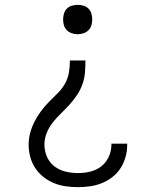

<svg xmlns="http://www.w3.org/2000/svg" viewBox="-20 -558 640 791"><path d="M301 213Q276 213 251 209.5Q226 206 202.5 196.5Q179 187 159 171Q139 155 125 134Q111 113 104.5 88Q98 63 98 38Q98 13 104.5 -11Q111 -35 122.5 -57.5Q134 -80 149 -100Q164 -120 181.5 -138Q199 -156 217 -173.5Q235 -191 247.5 -213Q260 -235 264 -259.5Q268 -284 268 -309H332Q332 -284 330 -259Q328 -234 319.5 -210.5Q311 -187 297 -166Q283 -145 266 -126.5Q249 -108 231 -90.5Q213 -73 197.5 -53.5Q182 -34 172.5 -10.5Q163 13 163 38Q163 64 173.5 88Q184 112 204.5 127.5Q225 143 250 149Q275 155 301 155Q327 155 352 149Q377 143 397 127.5Q417 112 428 88Q439 64 439 38Q439 37 439 36Q439 35 439 34H504Q504 35 504 37Q504 39 504 40Q504 65 497 89.5Q490 114 476.5 135Q463 156 443 171.5Q423 187 399.5 196.5Q376 206 351 209.5Q326 213 301 213ZM300 -417Q288 -417 276 -421Q264 -425 255.5 -433.5Q247 -442 243.5 -453.5Q240 -465 240 -478Q240 -490 243.5 -502Q247 -514 255.5 -522.5Q264 -531 276 -534.5Q288 -538 300 -538Q312 -538 324 -534.5Q336 -531 344.5 -522.5Q353 -514 356.5 -502Q360 -490 360 -478Q360 -465 356.5 -453.5Q353 -442 344.5 -433.5Q336 -425 324 -421Q312 -417 300 -417Z"/></svg>

Font: Iosevka Slab Light Extended
Style: Regular
Weight: 300
Width: 7
Monospace: yes
Designer: Belleve Invis
Foundry: Belleve Invis
Version: Version 11.1.0; ttfautohint (v1.8.3)